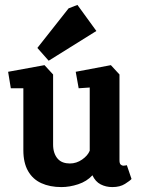

<svg xmlns="http://www.w3.org/2000/svg" viewBox="-20 -757 579 781"><path d="M230 4Q183 4 148 -12Q113 -28 94 -61.5Q75 -95 75 -146V-398H24L13 -465L161 -492L196 -454V-169Q196 -150 201 -135.5Q206 -121 215 -111Q224 -101 236.5 -96.5Q249 -92 264 -92Q291 -92 314 -108Q337 -124 345 -144V-401L300 -398L288 -465L431 -492L466 -454V-105Q466 -92 471 -87.5Q476 -83 482 -83Q487 -83 491 -84Q495 -85 496 -85L515 -29Q509 -22 488.5 -9Q468 4 437 4Q411 4 389.5 -7Q368 -18 356 -44Q333 -19 298 -7.5Q263 4 230 4ZM178 -510 132 -562 259 -723 295 -737 372 -631Z"/></svg>

Font: Kreon Light
Style: Regular
Weight: 300
Designer: Julia Petretta
Foundry: Julia Petretta and Eli Heuer
Version: Version 2.002